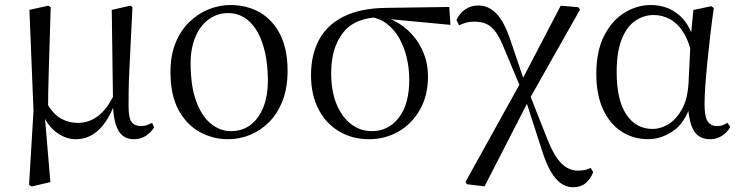

<svg xmlns="http://www.w3.org/2000/svg" viewBox="-20 -551 3008 780"><path d="M98.1 199.8 116.1 -100.8 99.5 -510.9 176.5 -528 185.9 -521.8Q183.7 -440.4 181.7 -378.9Q179.7 -317.5 178.3 -269.3Q176.9 -221.2 176 -181.2Q175.1 -141.2 175.1 -101.7L161.7 -82.8L184.7 188.8L108.5 206.6ZM523.5 14.6Q482.5 14.6 461.8 -19.3Q441.1 -53.3 439.2 -125.3V-128.5L434 -510.9L510.3 -528L518.1 -521.8Q513.7 -435.6 510.7 -372.5Q507.7 -309.5 505.4 -263.6Q503.1 -217.8 502.7 -183.5Q502.3 -149.2 502.3 -119.2Q502.3 -70.5 515 -54.7Q527.7 -38.9 552.7 -38.9Q567.1 -38.9 577.8 -43.1Q588.4 -47.3 598 -52L606.1 -33.6Q594.2 -13.7 573.1 0.5Q552 14.6 523.5 14.6ZM287.6 14.6Q245.3 14.6 206.7 -15.3Q168.1 -45.3 150.7 -96.8H148.5L167.8 -136.8Q193.6 -89.2 225.8 -70.5Q258.1 -51.8 296.3 -51.8Q341.9 -51.8 378.6 -79.9Q415.3 -108 444 -167.6L456.6 -155.4H454.2Q430.3 -74.8 387.9 -30.1Q345.5 14.6 287.6 14.6Z M907.1 14.6Q845.7 14.6 792.2 -14.3Q738.7 -43.3 705.6 -103.8Q672.5 -164.4 672.5 -258Q672.5 -325.8 693.2 -376.7Q713.9 -427.5 749.1 -461.6Q784.4 -495.8 827.7 -513.2Q870.9 -530.6 915.5 -530.6Q983.5 -530.6 1035.9 -500.3Q1088.4 -470 1118.4 -410.5Q1148.3 -351.1 1148.3 -263.4Q1148.3 -193 1127.6 -140.7Q1106.9 -88.3 1072.1 -53.9Q1037.2 -19.4 994.3 -2.4Q951.5 14.6 907.1 14.6ZM917 -18.2Q966 -18.2 999.6 -44.9Q1033.2 -71.6 1050.7 -117.6Q1068.2 -163.6 1068.2 -220.9Q1068.2 -306 1048.6 -368.1Q1029.1 -430.2 992.7 -464Q956.4 -497.8 906.8 -497.8Q862.4 -497.8 827.7 -472.2Q793 -446.7 773.7 -400.7Q754.4 -354.8 754.4 -294.9Q754.4 -200.6 777.3 -139Q800.3 -77.4 837.6 -47.8Q874.9 -18.2 917 -18.2Z M1479 14.6Q1412.2 14.6 1358.5 -16.8Q1304.8 -48.2 1274.1 -106.9Q1243.5 -165.5 1243.5 -245.6Q1243.5 -328.5 1276 -389.2Q1308.6 -450 1376.2 -483.8Q1443.9 -517.6 1547.8 -519L1805.1 -522.7L1809.8 -450L1543.1 -475.1L1526.2 -481Q1423.5 -480.5 1374.4 -419.1Q1325.4 -357.7 1325.4 -254.5Q1325.4 -179.9 1347.6 -126.9Q1369.9 -73.9 1407.2 -46.1Q1444.6 -18.2 1490.4 -18.2Q1557.4 -18.2 1600 -72.6Q1642.6 -127 1642.6 -227.7Q1642.6 -274.5 1632 -318.2Q1621.4 -361.8 1601.1 -397.3Q1580.7 -432.7 1550 -455.4Q1519.4 -478.1 1478.6 -483L1492 -492Q1539.9 -487.6 1581.2 -466.6Q1622.5 -445.6 1653.2 -411.9Q1683.9 -378.2 1701.3 -334.6Q1718.7 -291.1 1718.7 -240.9Q1718.7 -162.3 1685.7 -104.9Q1652.8 -47.5 1598.5 -16.4Q1544.2 14.6 1479 14.6Z M1876.9 197.4 1871.1 187.9 2098.7 -222.5 2257.9 -527.8 2329.5 -521.7 2336.3 -511.9 2127.9 -143.3 1948.5 206ZM2308.3 209.6Q2267.3 209.6 2236.1 172.5Q2204.9 135.4 2179.6 53.1L2115.1 -146.4H2107.8L2130.4 -171L2202.2 10.9Q2231.5 84.7 2261.4 113.5Q2291.4 142.2 2327 142.2Q2342.2 142.2 2355.6 139.7Q2369 137.2 2379.5 130.6L2389.9 148.8Q2378.3 177.1 2358.7 193.4Q2339.1 209.6 2308.3 209.6ZM2095.9 -192.1 2030.9 -347.5Q2012.9 -394 1995.2 -419Q1977.4 -444 1956.6 -453.5Q1935.8 -463 1907.8 -463Q1887.1 -463 1872.2 -458.6Q1857.2 -454.2 1845 -448L1834.4 -470Q1847.4 -497.5 1870.2 -513.1Q1893 -528.6 1923.2 -528.6Q1964.5 -528.6 1995.7 -496.7Q2027 -464.9 2051.1 -395.3L2112.1 -215.5H2121.6Z M2612.8 14.4Q2552.7 14.4 2504.8 -16.7Q2456.9 -47.8 2429.7 -107.2Q2402.5 -166.5 2402.5 -250.6Q2402.5 -344.2 2434.6 -406.4Q2466.6 -468.5 2517.3 -499.6Q2568.1 -530.6 2624.2 -530.6Q2691.2 -530.6 2739.5 -489.4Q2787.8 -448.1 2807.7 -358.5H2815.3L2793.5 -312.6Q2781.5 -379.3 2757.1 -418.1Q2732.6 -456.9 2701.2 -473.4Q2669.8 -490 2635.7 -490Q2595.8 -490 2561.5 -467Q2527.2 -444 2506.2 -392.9Q2485.2 -341.7 2485.2 -257.8Q2485.2 -144.9 2524.3 -86Q2563.4 -27.2 2631.4 -27.2Q2663.3 -27.2 2695 -46.2Q2726.8 -65.2 2750.1 -106.4Q2773.3 -147.6 2777.1 -212.9L2786.4 -403.1L2797 -510.5L2869.8 -525.8L2879.8 -518.4Q2872.4 -466.9 2865.8 -410.4Q2859.2 -353.9 2853.7 -299.8Q2848.2 -245.7 2845.2 -200.8Q2842.2 -155.9 2842.2 -126.6Q2842.2 -76.9 2855.2 -57.8Q2868.2 -38.7 2892.6 -38.7Q2906.4 -38.7 2916.2 -42.6Q2926 -46.5 2935.5 -52L2946.8 -34.9Q2934.5 -13.4 2913.2 0.6Q2891.9 14.6 2864.4 14.6Q2822 14.6 2800.4 -17.4Q2778.8 -49.4 2774.1 -127.8L2786.9 -128.2Q2762.3 -50.9 2713.8 -18.3Q2665.4 14.4 2612.8 14.4Z"/></svg>

Font: Noto Serif KR
Style: Regular
Weight: 200
Designer: Ryoko NISHIZUKA 西塚涼子 (kana & ideographs); Frank Grießhammer (Latin, Greek & Cyrillic); Wenlong ZHANG 张文龙 (bopomofo); San
Foundry: Adobe
Version: Version 2.001;hotconv 1.1.0;makeotfexe 2.6.0